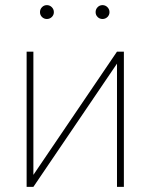

<svg xmlns="http://www.w3.org/2000/svg" viewBox="-20 -730 587 750"><path d="M437 -528.3H463.9V0H437V-481.4L110.4 0H84V-528.3H110.4V-46.9ZM136.2 -682.6Q136.2 -693.8 144 -701.9Q151.9 -710 163.1 -710Q174.3 -710 182.4 -701.9Q190.4 -693.8 190.4 -682.6Q190.4 -671.4 182.4 -663.6Q174.3 -655.8 163.1 -655.8Q151.9 -655.8 144 -663.6Q136.2 -671.4 136.2 -682.6ZM353.5 -682.6Q353.5 -693.8 361.3 -701.9Q369.1 -710 380.4 -710Q391.6 -710 399.7 -701.9Q407.7 -693.8 407.7 -682.6Q407.7 -671.4 399.7 -663.6Q391.6 -655.8 380.4 -655.8Q369.1 -655.8 361.3 -663.6Q353.5 -671.4 353.5 -682.6Z"/></svg>

Font: Roboto Thin
Style: Regular
Weight: 250
Designer: Google
Version: Version 2.134; 2016